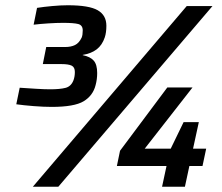

<svg xmlns="http://www.w3.org/2000/svg" viewBox="-20 -711 847 731"><path d="M177 -304Q147 -304 108.5 -307Q70 -310 42 -314L55 -377Q84 -375 117 -373Q150 -371 171 -371Q208 -371 229.5 -376.5Q251 -382 260 -406Q265 -420 265 -437Q265 -455 253 -461Q241 -467 214 -467H143L156 -532H228Q250 -532 265.5 -539.5Q281 -547 291 -568Q295 -578 295 -595Q295 -615 278 -619.5Q261 -624 220 -624Q196 -624 164.5 -622Q133 -620 108 -617L121 -681Q146 -685 179 -688Q212 -691 238 -691Q319 -691 352 -672Q385 -653 385 -613Q385 -587 379 -569Q369 -539 348 -523Q327 -507 295 -502V-501Q324 -495 337 -480Q350 -465 350 -433Q350 -409 344 -387Q334 -347 298.5 -325.5Q263 -304 177 -304ZM105 0 691 -688H789L202 0ZM597 0 614 -79H425L437 -137L617 -378H713L531 -145H630L679 -246H737L715 -145H765L751 -79H701L684 0Z"/></svg>

Font: Saira SemiBold
Style: Italic
Weight: 600
Italic angle: -12°
Designer: Hector Gatti with collaboration of the Omnibus-Type team
Foundry: Omnibus-Type
Version: Version 1.100; ttfautohint (v1.8.3)